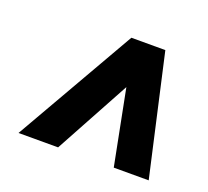

<svg xmlns="http://www.w3.org/2000/svg" viewBox="-73 -799 576 532"><g transform="rotate(20 214.5 -533.5)"><path d="M308.6 -356H411.6L331.5 -710.9H231.4L27.8 -356H144.5L265.1 -577.6Z"/></g></svg>

Font: Roboto
Style: Bold Italic
Weight: 700
Italic angle: -12°
Designer: Google
Version: Version 2.137; 2017